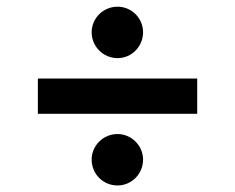

<svg xmlns="http://www.w3.org/2000/svg" viewBox="-20 -580 713 582"><path d="M336.3 -403.8C378.9 -403.8 413.7 -438.9 413.7 -482.2C413.7 -524.9 378.9 -559.7 336.3 -559.7C293 -559.7 257.8 -524.9 257.8 -482.2C257.8 -438.9 293 -403.8 336.3 -403.8ZM577.8 -342H94.8V-235.1H577.8ZM336.3 -17.8C378.6 -17.8 413.7 -52.6 413.7 -96.2C413.7 -138.5 378.6 -173.7 336.3 -173.7C292.6 -173.7 257.8 -138.5 257.8 -96.2C257.8 -52.6 292.6 -17.8 336.3 -17.8Z"/></svg>

Font: RA Gorm Semi Bold
Style: Regular
Weight: 600
Designer: Rasmus Andersson
Foundry: rsms
Version: Version 3.000;hotconv 1.0.109;makeotfexe 2.5.65596